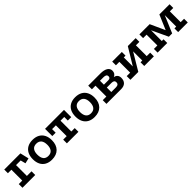

<svg xmlns="http://www.w3.org/2000/svg" viewBox="409 -1894 3340 3340"><g transform="rotate(-45 2079.5 -223.5)"><path d="M46 -448H444L482 -287L384 -264L360 -358H246V-91H360V0H46V-91H132V-358H46Z M757 -466Q832 -466 885 -437Q938 -408 966 -353.5Q994 -299 994 -223Q994 -109 931.5 -45Q869 19 757 19Q684 19 631.5 -10Q579 -39 551.5 -93.5Q524 -148 524 -223Q524 -299 551.5 -353.5Q579 -408 631.5 -437Q684 -466 757 -466ZM757 -373Q697 -373 666.5 -334.5Q636 -296 636 -223Q636 -150 666.5 -111Q697 -72 757 -72Q819 -72 850 -111Q881 -150 881 -223Q881 -296 850 -334.5Q819 -373 757 -373Z M1049 -447H1515V-269H1431V-357H1339V-91H1423V0H1139V-91H1225V-357H1132V-269H1049Z M1806 -466Q1881 -466 1934 -437Q1987 -408 2015 -353.5Q2043 -299 2043 -223Q2043 -109 1980.5 -45Q1918 19 1806 19Q1733 19 1680.5 -10Q1628 -39 1600.5 -93.5Q1573 -148 1573 -223Q1573 -299 1600.5 -353.5Q1628 -408 1680.5 -437Q1733 -466 1806 -466ZM1806 -373Q1746 -373 1715.5 -334.5Q1685 -296 1685 -223Q1685 -150 1715.5 -111Q1746 -72 1806 -72Q1868 -72 1899 -111Q1930 -150 1930 -223Q1930 -296 1899 -334.5Q1868 -373 1806 -373Z M2411 -447Q2499 -447 2546.5 -417Q2594 -387 2594 -332Q2594 -298 2577.5 -273.5Q2561 -249 2531 -237Q2572 -231 2593.5 -204.5Q2615 -178 2615 -136Q2615 -70 2578 -34.5Q2541 1 2471 1H2111V-90H2200V-357H2111V-447ZM2430 -85Q2500 -85 2500 -142Q2500 -195 2434 -195H2316V-85ZM2423 -266Q2477 -266 2477 -313Q2477 -363 2403 -363H2316V-266Z M2702 -448H2939V-357H2896V-135L3085 -447L3279 -448V-357H3194V-91H3279V0H3042V-91H3085V-317L2896 0H2702V-91H2787V-357H2702Z M3371 0V-91H3456V-357H3371V-448H3623L3762 -143H3732L3862 -448H4113V-357H4029V-91H4113V0H3876V-91H3920V-414L3936 -411L3786 -57H3705L3541 -407L3565 -410V-91H3608V0Z"/></g></svg>

Font: Podkova
Style: Bold
Weight: 700
Designer: Ilya Yudin
Foundry: Cyreal (www.cyreal.org)
Version: Version 2.102; ttfautohint (v1.8.1.43-b0c9)